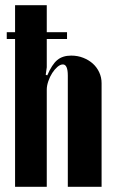

<svg xmlns="http://www.w3.org/2000/svg" viewBox="-20 -719 441 739"><path d="M162 -429Q180 -471 200.5 -488Q221 -505 254 -505Q279 -505 300.5 -496.5Q322 -488 337.5 -474Q353 -460 362 -440.5Q371 -421 371 -399V0H241V-428Q241 -471 222 -471Q212 -471 201 -461.5Q190 -452 181 -438Q172 -424 166 -406.5Q160 -389 160 -374V0H38V-699H160V-460L156 -431ZM6 -595H238V-569H6Z"/></svg>

Font: Moniqa Black Heading
Style: Regular
Weight: 900
Designer: Rajesh Rajput
Foundry: Rajesh Rajput
Version: Version 1.000